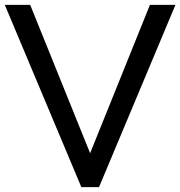

<svg xmlns="http://www.w3.org/2000/svg" viewBox="-29 -770 742 790"><path d="M-9.3 -750H95.2L341.8 -139.6L587.9 -750H692.9L378.4 0H305.7Z"/></svg>

Font: Spartan MB Med
Style: Regular
Weight: 500
Designer: Matt Bailey, Mirko Velimirovic
Foundry: Matt Bailey
Version: Version 1.005